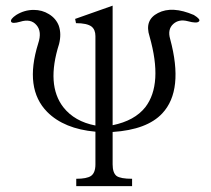

<svg xmlns="http://www.w3.org/2000/svg" viewBox="-20 -504 730 665"><path d="M244.1 140.6H437.5V115.2Q397.5 115.2 383.8 105.5Q370.1 94.7 370.1 65.4V-46.9Q489.3 -54.7 542 -111.3Q617.2 -191.4 569.3 -369.1Q559.6 -402.3 580.1 -420.9Q599.6 -438.5 629.9 -430.7Q662.1 -421.9 668.9 -429.7Q676.8 -436.5 651.4 -452.1Q576.2 -484.4 527.3 -459Q479.5 -434.6 498 -377.9Q544.9 -212.9 483.4 -132.8Q446.3 -85.9 370.1 -70.3V-484.4L240.2 -438.5L243.2 -423.8Q281.2 -423.8 296.9 -412.1Q310.5 -401.4 310.5 -378.9V-69.3Q238.3 -83 199.2 -132.8Q139.6 -210 184.6 -351.6Q193.4 -386.7 183.6 -415Q173.8 -440.4 149.4 -455.1Q126 -469.7 96.7 -469.7Q64.5 -469.7 36.1 -452.1Q14.6 -437.5 18.6 -428.7Q22.5 -420.9 49.8 -428.7Q86.9 -440.4 106.4 -417Q126 -394.5 112.3 -353.5Q63.5 -197.3 143.6 -116.2Q202.1 -57.6 310.5 -47.9V65.4Q310.5 94.7 294.9 105.5Q280.3 115.2 244.1 115.2Z"/></svg>

Font: Batang
Style: Regular
Weight: 400
Version: Version 2.21